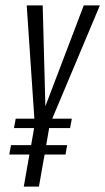

<svg xmlns="http://www.w3.org/2000/svg" viewBox="-20 -695 392 715"><path d="M32 -218 38.5 -253H108L79.5 -675H139L149 -299.5L292 -675H352L174.5 -253H247.5L241 -218H163L152 -154.5H230L224 -119.5H146L125 0H68.5L89.5 -119.5H14.5L21 -154.5H96L107 -218Z"/></svg>

Font: Anybody Condensed Light
Style: Italic
Weight: 300
Width: 3
Italic angle: -10°
Designer: Tyler Finck
Foundry: Etcetera Type Company
Version: Version 1.010; ttfautohint (v1.8.3) -l 8 -r 50 -G 200 -x 14 